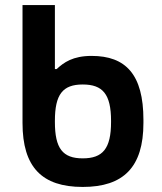

<svg xmlns="http://www.w3.org/2000/svg" viewBox="-20 -730 640 759"><path d="M547 -244V-256C547 -436 477 -509 342 -509C268 -509 232 -483 204 -457H197V-710H69V-244C69 -69 146 9 307 9C468 9 547 -69 547 -244ZM197 -248V-252C197 -357 228 -396 307 -396C386 -396 419 -358 419 -252V-248C419 -142 386 -104 307 -104C228 -104 197 -143 197 -248Z"/></svg>

Font: LT Wave Mono Bold
Style: Regular
Weight: 700
Designer: Daniel Lyons
Version: Version 2.5 (Glyphs App)